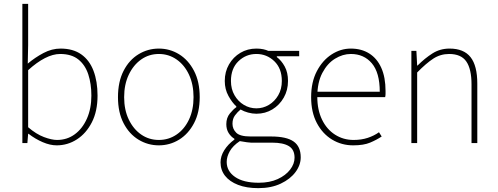

<svg xmlns="http://www.w3.org/2000/svg" viewBox="-20 -742 2584 996"><path d="M274 12Q240 12 201.5 -4.5Q163 -21 128 -48H126L122 0H96V-722H126V-508L124 -412Q162 -444 205.5 -467Q249 -490 294 -490Q359 -490 401.5 -460Q444 -430 465 -375Q486 -320 486 -246Q486 -165 456.5 -107.5Q427 -50 379 -19Q331 12 274 12ZM276 -16Q328 -16 368 -45.5Q408 -75 431 -127Q454 -179 454 -246Q454 -307 438 -356Q422 -405 386.5 -433.5Q351 -462 292 -462Q255 -462 213 -440.5Q171 -419 126 -378V-82Q168 -46 208 -31Q248 -16 276 -16Z M804 12Q747 12 698.5 -17.5Q650 -47 621 -103Q592 -159 592 -238Q592 -318 621 -374.5Q650 -431 698.5 -460.5Q747 -490 804 -490Q861 -490 909 -460.5Q957 -431 986.5 -374.5Q1016 -318 1016 -238Q1016 -159 986.5 -103Q957 -47 909 -17.5Q861 12 804 12ZM804 -16Q855 -16 896 -44Q937 -72 960.5 -122Q984 -172 984 -238Q984 -304 960.5 -354.5Q937 -405 896 -433.5Q855 -462 804 -462Q753 -462 712.5 -433.5Q672 -405 648 -354.5Q624 -304 624 -238Q624 -172 648 -122Q672 -72 712.5 -44Q753 -16 804 -16Z M1320 234Q1259 234 1215 217Q1171 200 1147.5 170Q1124 140 1124 100Q1124 68 1143.5 37Q1163 6 1196 -18V-22Q1178 -33 1166 -52Q1154 -71 1154 -98Q1154 -131 1172.5 -153.5Q1191 -176 1206 -186V-190Q1184 -210 1165 -244.5Q1146 -279 1146 -322Q1146 -370 1168 -408Q1190 -446 1227 -468Q1264 -490 1310 -490Q1330 -490 1346 -486.5Q1362 -483 1372 -478H1532V-450H1416V-446Q1440 -428 1457 -397Q1474 -366 1474 -322Q1474 -274 1452 -235.5Q1430 -197 1393 -174.5Q1356 -152 1310 -152Q1289 -152 1267 -158Q1245 -164 1228 -174Q1212 -161 1199 -143.5Q1186 -126 1186 -100Q1186 -73 1205.5 -53.5Q1225 -34 1280 -34H1386Q1466 -34 1503 -8Q1540 18 1540 74Q1540 114 1513 150.5Q1486 187 1436.5 210.5Q1387 234 1320 234ZM1310 -180Q1345 -180 1375 -198Q1405 -216 1423.5 -248Q1442 -280 1442 -322Q1442 -387 1403 -424.5Q1364 -462 1310 -462Q1256 -462 1217 -424.5Q1178 -387 1178 -322Q1178 -280 1196.5 -248Q1215 -216 1245 -198Q1275 -180 1310 -180ZM1322 206Q1379 206 1420.5 187Q1462 168 1485 138Q1508 108 1508 76Q1508 34 1478.5 16Q1449 -2 1392 -2H1282Q1278 -2 1261 -4Q1244 -6 1224 -10Q1188 14 1172 42.5Q1156 71 1156 98Q1156 146 1199.5 176Q1243 206 1322 206Z M1812 12Q1752 12 1702.5 -18Q1653 -48 1623.5 -104Q1594 -160 1594 -238Q1594 -316 1623.5 -372.5Q1653 -429 1700 -459.5Q1747 -490 1800 -490Q1855 -490 1895.5 -464.5Q1936 -439 1958 -390Q1980 -341 1980 -270Q1980 -263 1980 -255Q1980 -247 1978 -238H1610V-266H1950Q1950 -365 1909 -413.5Q1868 -462 1800 -462Q1758 -462 1718 -437.5Q1678 -413 1652 -363.5Q1626 -314 1626 -240Q1626 -172 1650.5 -121.5Q1675 -71 1718 -43.5Q1761 -16 1814 -16Q1855 -16 1888 -27Q1921 -38 1946 -56L1960 -34Q1933 -16 1899.5 -2Q1866 12 1812 12Z M2114 0V-478H2140L2144 -402H2146Q2184 -440 2223.5 -465Q2263 -490 2312 -490Q2386 -490 2421 -445.5Q2456 -401 2456 -308V0H2426V-304Q2426 -384 2399 -423Q2372 -462 2310 -462Q2265 -462 2228 -438Q2191 -414 2144 -366V0Z"/></svg>

Font: SourceSans3VF
Style: Regular
Weight: 200
Designer: Paul D. Hunt
Foundry: Adobe
Version: Version 3.052;hotconv 1.1.0;makeotfexe 2.6.0